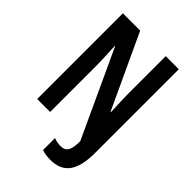

<svg xmlns="http://www.w3.org/2000/svg" viewBox="-262 -823 1131 1131"><g transform="rotate(45 303.5 -257.5)"><path d="M379 199C487 199 537 132 537 -17V-714H428V-403C428 -375 430 -324 433 -252H430L215 -714H71V0H179V-386C179 -415 177 -470 173 -544H176L426 -4C426 67 413 99 363 99C343 99 324 95 308 88V188C329 196 353 199 379 199Z"/></g></svg>

Font: Noto Sans Gurmukhi UI ExtraCondensed SemiBold
Style: Regular
Weight: 600
Width: 2
Designer: Jelle Bosma - Monotype Design Team
Foundry: Monotype Imaging Inc.
Version: Version 2.004